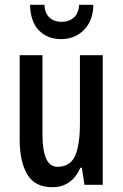

<svg xmlns="http://www.w3.org/2000/svg" viewBox="-20 -770 511 800"><path d="M408 -540V0H332L321 -71H315Q279 10 198 10Q125 10 93.5 -43.5Q62 -97 62 -188V-540H157V-210Q157 -75 219 -75Q272 -75 292.5 -120Q313 -165 313 -256V-540ZM369 -750Q368 -684 330 -645.5Q292 -607 235 -607Q178 -607 142.5 -643Q107 -679 105 -750H165Q167 -714 186.5 -696.5Q206 -679 237 -679Q267 -679 287 -696Q307 -713 310 -750Z"/></svg>

Font: Noto Sans Kannada ExtraCondensed Medium
Style: Regular
Weight: 500
Width: 2
Designer: Jelle Bosma - Monotype Design Team
Foundry: Monotype Imaging Inc.
Version: Version 2.005; ttfautohint (v1.8.4.7-5d5b)